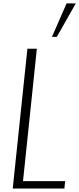

<svg xmlns="http://www.w3.org/2000/svg" viewBox="-20 -1092 459 1112"><path d="M280.8 -878.4 365.7 -1072.3H418.9L309.1 -878.4ZM53.7 0 138.7 -809.6H193.4L113.3 -43H357.4L353 0Z"/></svg>

Font: Oswald
Style: Extra-Light
Weight: 200
Designer: Vernon Adams
Foundry: Vernon Adams
Version: 3.0; ttfautohint (v0.94.23-7a4d-dirty) -l 8 -r 50 -G 200 -x 